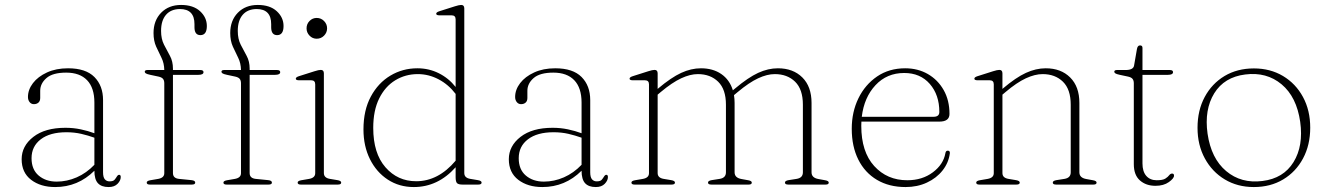

<svg xmlns="http://www.w3.org/2000/svg" viewBox="-20 -746 5368 776"><path d="M67.5 -102.5Q67.5 -156 114.8 -192.8Q162 -229.5 244.5 -229.5Q277 -229.5 306.5 -223.2Q336 -217 361.5 -207.5V-331.5Q361.5 -391 332 -421.8Q302.5 -452.5 247.5 -452.5Q193 -452.5 167.8 -430.5Q142.5 -408.5 142.5 -379V-350Q142.5 -337.5 135.2 -331.2Q128 -325 117 -325Q106.5 -325 99.8 -333.2Q93 -341.5 93 -354Q93 -383.5 113.2 -410Q133.5 -436.5 170 -453.2Q206.5 -470 255 -470Q326.5 -470 361.5 -434.8Q396.5 -399.5 396.5 -341.5V-50Q396.5 -29.5 403.8 -21.2Q411 -13 422.5 -13Q437.5 -13 443 -19.5Q448.5 -26 452 -32Q456.5 -39.5 461.5 -39.5Q468 -39.5 468 -30.5Q468 -16.5 455.2 -3.2Q442.5 10 419 10Q390 10 375.8 -5.5Q361.5 -21 361.5 -56Q295 10 203 10Q144 10 105.8 -19.2Q67.5 -48.5 67.5 -102.5ZM107.5 -106.5Q107.5 -61 136.2 -36.5Q165 -12 209 -12Q250.5 -12 290 -29.2Q329.5 -46.5 361.5 -80V-189.5Q336.5 -198.5 308.5 -205Q280.5 -211.5 248.5 -211.5Q182 -211.5 144.8 -183Q107.5 -154.5 107.5 -106.5Z M679 -46.5Q679 -25.5 703.5 -23L753.5 -18Q769 -16.5 769 -8Q769 0 755.5 0H585.5Q573 0 573 -8Q573 -15 587.5 -17.5L619.5 -23Q644 -27.5 644 -46V-409.5Q644 -420.5 639 -427Q634 -433.5 620.5 -436.5L587.5 -443.5Q573.5 -446.5 569.2 -449.5Q565 -452.5 565 -456Q565 -463 576 -463H644Q643.5 -490.5 632.8 -512.2Q622 -534 611.2 -557.5Q600.5 -581 600.5 -612.5Q600.5 -663 631.2 -694.5Q662 -726 712 -726Q761 -726 788.5 -700.8Q816 -675.5 816 -641Q816 -604 790 -604Q766 -604 766 -636V-648.5Q766 -709.5 707 -709.5Q670.5 -709 650.8 -686Q631 -663 631 -621Q631 -588.5 643 -565.2Q655 -542 667 -520Q679 -498 679 -468.5V-463H789.5Q802.5 -463 802.5 -454.5Q802.5 -443.5 781.5 -443.5H679ZM989 -46.5Q989 -25.5 1013.5 -23L1063.5 -18Q1079 -16.5 1079 -8Q1079 0 1065.5 0H895.5Q883 0 883 -8Q883 -15 897.5 -17.5L929.5 -23Q954 -27.5 954 -46V-409.5Q954 -420.5 949 -427Q944 -433.5 930.5 -436.5L897.5 -443.5Q883.5 -446.5 879.2 -449.5Q875 -452.5 875 -456Q875 -463 886 -463H954Q953.5 -490.5 942.8 -512.2Q932 -534 921.2 -557.5Q910.5 -581 910.5 -612.5Q910.5 -663 941.2 -694.5Q972 -726 1022 -726Q1071 -726 1098.5 -700.8Q1126 -675.5 1126 -641Q1126 -604 1100 -604Q1076 -604 1076 -636V-648.5Q1076 -709.5 1017 -709.5Q980.5 -709 960.8 -686Q941 -663 941 -621Q941 -588.5 953 -565.2Q965 -542 977 -520Q989 -498 989 -468.5V-463H1099.5Q1112.5 -463 1112.5 -454.5Q1112.5 -443.5 1091.5 -443.5H989ZM1260 -589.5Q1243 -589.5 1231 -602Q1219 -614.5 1219 -631.5Q1219 -649 1231 -661.2Q1243 -673.5 1260 -673.5Q1277.5 -673.5 1289.8 -661Q1302 -648.5 1302 -631.5Q1302 -614.5 1289.8 -602Q1277.5 -589.5 1260 -589.5ZM1289 -449.5V-46.5Q1289 -27 1313.5 -23L1343.5 -18Q1359 -15.5 1359 -8Q1359 0 1345.5 0H1195.5Q1183 0 1183 -8Q1183 -15 1197.5 -17.5L1229.5 -23Q1254 -27.5 1254 -46V-405Q1254 -421.5 1238 -421.5H1189Q1175.5 -421.5 1175.5 -428Q1175.5 -434 1188 -438L1251 -458Q1268 -463.5 1276.5 -463.5Q1289 -463.5 1289 -449.5Z M1449 -223Q1449 -300.5 1478.8 -355.8Q1508.5 -411 1558 -440.5Q1607.5 -470 1667 -470Q1713.5 -470 1753.5 -450Q1793.5 -430 1821.5 -394.5V-667.5Q1821.5 -684 1805.5 -684H1756.5Q1743 -684 1743 -690.5Q1743 -696.5 1755.5 -700.5L1818.5 -720.5Q1835.5 -726 1844 -726Q1856.5 -726 1856.5 -712V-46.5Q1856.5 -27 1881 -23L1911 -18Q1926.5 -15.5 1926.5 -8Q1926.5 0 1913 0H1849Q1833 0 1827.2 -5.8Q1821.5 -11.5 1821.5 -30V-70Q1750 10 1652.5 10Q1593.5 10 1547.5 -20Q1501.5 -50 1475.2 -102.8Q1449 -155.5 1449 -223ZM1488.5 -229Q1488.5 -126.5 1537.8 -70Q1587 -13.5 1662 -13.5Q1751.5 -13.5 1821.5 -96.5V-366.5Q1792.5 -404.5 1752.5 -425.5Q1712.5 -446.5 1668.5 -446.5Q1618.5 -446.5 1577.5 -421.5Q1536.5 -396.5 1512.5 -348Q1488.5 -299.5 1488.5 -229Z M2036.5 -102.5Q2036.5 -156 2083.8 -192.8Q2131 -229.5 2213.5 -229.5Q2246 -229.5 2275.5 -223.2Q2305 -217 2330.5 -207.5V-331.5Q2330.5 -391 2301 -421.8Q2271.5 -452.5 2216.5 -452.5Q2162 -452.5 2136.8 -430.5Q2111.5 -408.5 2111.5 -379V-350Q2111.5 -337.5 2104.2 -331.2Q2097 -325 2086 -325Q2075.5 -325 2068.8 -333.2Q2062 -341.5 2062 -354Q2062 -383.5 2082.2 -410Q2102.5 -436.5 2139 -453.2Q2175.5 -470 2224 -470Q2295.5 -470 2330.5 -434.8Q2365.5 -399.5 2365.5 -341.5V-50Q2365.5 -29.5 2372.8 -21.2Q2380 -13 2391.5 -13Q2406.5 -13 2412 -19.5Q2417.5 -26 2421 -32Q2425.5 -39.5 2430.5 -39.5Q2437 -39.5 2437 -30.5Q2437 -16.5 2424.2 -3.2Q2411.5 10 2388 10Q2359 10 2344.8 -5.5Q2330.5 -21 2330.5 -56Q2264 10 2172 10Q2113 10 2074.8 -19.2Q2036.5 -48.5 2036.5 -102.5ZM2076.5 -106.5Q2076.5 -61 2105.2 -36.5Q2134 -12 2178 -12Q2219.5 -12 2259 -29.2Q2298.5 -46.5 2330.5 -80V-189.5Q2305.5 -198.5 2277.5 -205Q2249.5 -211.5 2217.5 -211.5Q2151 -211.5 2113.8 -183Q2076.5 -154.5 2076.5 -106.5Z M2638 -449.5V-386.5L2639.5 -388Q2693 -433 2733.2 -451.5Q2773.5 -470 2813 -470Q2861.5 -470 2895.2 -446.8Q2929 -423.5 2942 -381L2950.5 -388Q3004 -433 3044.2 -451.5Q3084.5 -470 3124 -470Q3185.5 -470 3222.8 -433Q3260 -396 3260 -330V-49.5Q3260 -27.5 3287.5 -22.5L3315 -17.5Q3329.5 -15 3329.5 -8Q3329.5 0 3317 0H3166Q3152.5 0 3152.5 -8Q3152.5 -15.5 3167.5 -18L3199.5 -23Q3225 -27 3225 -49.5V-323Q3225 -385 3193.5 -415.8Q3162 -446.5 3111.5 -446.5Q3080.5 -446.5 3044 -429.5Q3007.5 -412.5 2961.5 -374L2946.5 -361.5Q2949 -346.5 2949 -330V-49.5Q2949 -27.5 2976.5 -22.5L3004 -17.5Q3018.5 -15 3018.5 -8Q3018.5 0 3006 0H2855Q2841.5 0 2841.5 -8Q2841.5 -15.5 2856.5 -18L2888.5 -23Q2914 -27 2914 -49.5V-323Q2914 -385 2882.5 -415.8Q2851 -446.5 2800.5 -446.5Q2769.5 -446.5 2733 -429.5Q2696.5 -412.5 2650.5 -374L2638 -363.5V-46.5Q2638 -27 2662.5 -23L2692.5 -18Q2708 -15.5 2708 -8Q2708 0 2694.5 0H2544.5Q2532 0 2532 -8Q2532 -15 2546.5 -17.5L2578.5 -23Q2603 -27.5 2603 -46V-405Q2603 -421.5 2587 -421.5H2538Q2524.5 -421.5 2524.5 -428Q2524.5 -434 2537 -438L2600 -458Q2617 -463.5 2625.5 -463.5Q2638 -463.5 2638 -449.5Z M3817.5 -285.5Q3817.5 -254.5 3776.5 -254.5H3461.5Q3461 -246 3461 -237.5Q3461 -132.5 3513.2 -75Q3565.5 -17.5 3647 -17.5Q3707.5 -17.5 3750.2 -49.5Q3793 -81.5 3801 -127Q3802.5 -137 3810.5 -137Q3820 -137 3819 -126.5Q3814 -88 3789.5 -57Q3765 -26 3726.2 -8Q3687.5 10 3640 10Q3573.5 10 3524.5 -19Q3475.5 -48 3449 -101Q3422.5 -154 3422.5 -225.5Q3422.5 -293.5 3449.5 -348.8Q3476.5 -404 3525 -437Q3573.5 -470 3638.5 -470Q3689.5 -470 3730 -446.8Q3770.5 -423.5 3794 -382Q3817.5 -340.5 3817.5 -285.5ZM3634.5 -451Q3564.5 -451 3518.5 -401.8Q3472.5 -352.5 3463 -274H3753Q3776.5 -274 3776.5 -293.5Q3776.5 -362.5 3738 -406.8Q3699.5 -451 3634.5 -451Z M4031.5 -449.5V-386.5L4033 -388Q4086 -433 4126.5 -451.5Q4167 -470 4206.5 -470Q4268 -470 4305.2 -433Q4342.5 -396 4342.5 -330V-49.5Q4342.5 -27.5 4370 -22.5L4397.5 -17.5Q4412 -15 4412 -8Q4412 0 4399.5 0H4248.5Q4235 0 4235 -8Q4235 -15.5 4250 -18L4282 -23Q4307.5 -27 4307.5 -49.5V-323Q4307.5 -385 4276 -415.8Q4244.5 -446.5 4194 -446.5Q4163 -446.5 4126.2 -429.5Q4089.5 -412.5 4044 -374L4031.5 -363.5V-46.5Q4031.5 -27 4056 -23L4086 -18Q4101.5 -15.5 4101.5 -8Q4101.5 0 4088 0H3938Q3925.5 0 3925.5 -8Q3925.5 -15 3940 -17.5L3972 -23Q3996.5 -27.5 3996.5 -46V-405Q3996.5 -421.5 3980.5 -421.5H3931.5Q3918 -421.5 3918 -428Q3918 -434 3930.5 -438L3993.5 -458Q4010.5 -463.5 4019 -463.5Q4031.5 -463.5 4031.5 -449.5Z M4539 -436.5 4506 -443.5Q4492 -446.5 4487.8 -449.5Q4483.5 -452.5 4483.5 -456Q4483.5 -463 4494.5 -463H4529Q4560.5 -463 4563.5 -481L4575 -547Q4577.5 -562.5 4587.5 -562.5Q4597.5 -562.5 4597.5 -552.5V-463H4708Q4721 -463 4721 -454.5Q4721 -443.5 4700 -443.5H4597.5V-85.5Q4597.5 -52.5 4613 -35Q4628.5 -17.5 4655 -17.5Q4679.5 -17.5 4690 -24.2Q4700.5 -31 4705.5 -37.8Q4710.5 -44.5 4717.5 -44.5Q4725 -44.5 4725 -36Q4725 -25 4704 -10Q4683 5 4650 5Q4612 5 4587.2 -16.8Q4562.5 -38.5 4562.5 -82.5V-409.5Q4562.5 -420.5 4557.5 -427Q4552.5 -433.5 4539 -436.5Z M5048 -469.5Q5114 -469.5 5165.5 -438.8Q5217 -408 5246.2 -354Q5275.5 -300 5275.5 -230Q5275.5 -160 5246.5 -105.8Q5217.5 -51.5 5166.2 -20.8Q5115 10 5047.5 10Q4981.5 10 4930.2 -20.8Q4879 -51.5 4849.5 -105.8Q4820 -160 4820 -229.5Q4820 -300 4849 -354Q4878 -408 4929.2 -438.8Q4980.5 -469.5 5048 -469.5ZM5082.5 -14.5Q5167.5 -25 5208 -90.8Q5248.5 -156.5 5235 -253.5Q5220.5 -354.5 5159.8 -405.2Q5099 -456 5013 -445Q4928 -434.5 4887.5 -368.8Q4847 -303 4860.5 -206Q4875 -105.5 4935.8 -54.5Q4996.5 -3.5 5082.5 -14.5Z"/></svg>

Font: Fraunces 9pt Thin
Style: Regular
Weight: 100
Version: Version 1.000;[b76b70a41]